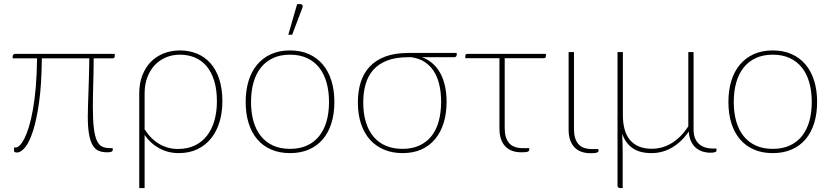

<svg xmlns="http://www.w3.org/2000/svg" viewBox="-20 -750 4112 948"><path d="M546.5 -471.5Q546.5 -462 535 -462H442.5Q442.5 -424 441.8 -391.5Q441 -359 440.2 -330Q439.5 -301 439 -274.5Q438.5 -248 438.5 -222Q438.5 -156.5 443.5 -116.5Q448.5 -76.5 458.8 -54.8Q469 -33 485.2 -25.8Q501.5 -18.5 524 -18.5H536.5V-8Q536.5 -3.5 530.2 -0.8Q524 2 508.5 2Q485.5 2 467.8 -5.2Q450 -12.5 438 -32.2Q426 -52 419.8 -86.5Q413.5 -121 413.5 -175Q413.5 -197 414.5 -227.5Q415.5 -258 416.8 -295Q418 -332 419.2 -374.2Q420.5 -416.5 421 -462H186.5Q185.5 -334 173 -245.5Q160.5 -157 142.5 -101.8Q124.5 -46.5 103.5 -21.8Q82.5 3 64 3Q58.5 3 54 1.2Q49.5 -0.5 49.5 -3.5V-22H59Q67 -22 77.8 -32.5Q88.5 -43 100 -65.2Q111.5 -87.5 122.2 -122.2Q133 -157 142 -206Q151 -255 156.5 -318.5Q162 -382 163 -462H42.5V-472Q42.5 -476 45.5 -480Q48.5 -484 55.5 -484H546.5Z M694 -111.5Q725.5 -62.5 767.5 -38.5Q809.5 -14.5 858.5 -14.5Q907 -14.5 943 -32.2Q979 -50 1003 -81.5Q1027 -113 1039 -156Q1051 -199 1051 -249.5Q1051 -308 1037.5 -351.5Q1024 -395 999.8 -423.5Q975.5 -452 942 -466Q908.5 -480 868.5 -480Q831.5 -480 799.8 -466.8Q768 -453.5 744.5 -428.8Q721 -404 707.5 -368.5Q694 -333 694 -289ZM667.5 -289Q667.5 -338 682.5 -377.2Q697.5 -416.5 724.2 -444Q751 -471.5 788 -486.2Q825 -501 868.5 -501Q913.5 -501 951.8 -485.5Q990 -470 1018.2 -438.8Q1046.5 -407.5 1062.2 -360.2Q1078 -313 1078 -249.5Q1078 -195.5 1064.2 -149Q1050.5 -102.5 1023.2 -68Q996 -33.5 955.8 -13.8Q915.5 6 862.5 6Q810 6 766.5 -17.8Q723 -41.5 694 -83.5V178.5H667.5Z M1412 -501Q1464.5 -501 1505.2 -482.8Q1546 -464.5 1574 -431.2Q1602 -398 1616.5 -351Q1631 -304 1631 -246.5Q1631 -189 1616.5 -142.2Q1602 -95.5 1574 -62.5Q1546 -29.5 1505.2 -11.8Q1464.5 6 1412 6Q1359.5 6 1318.8 -11.8Q1278 -29.5 1250 -62.5Q1222 -95.5 1207.5 -142.2Q1193 -189 1193 -246.5Q1193 -304 1207.5 -351Q1222 -398 1250 -431.2Q1278 -464.5 1318.8 -482.8Q1359.5 -501 1412 -501ZM1412 -15Q1460 -15 1496 -31.5Q1532 -48 1556.2 -78.5Q1580.5 -109 1592.5 -151.5Q1604.5 -194 1604.5 -246.5Q1604.5 -299 1592.5 -342Q1580.5 -385 1556.2 -415.8Q1532 -446.5 1496 -463.2Q1460 -480 1412 -480Q1364 -480 1328 -463.2Q1292 -446.5 1267.8 -415.8Q1243.5 -385 1231.5 -342Q1219.5 -299 1219.5 -246.5Q1219.5 -194 1231.5 -151.5Q1243.5 -109 1267.8 -78.5Q1292 -48 1328 -31.5Q1364 -15 1412 -15ZM1403.5 -578.5 1447 -729.5H1464.5Q1470.5 -729.5 1473.2 -724.5Q1476 -719.5 1473.5 -712.5L1422.5 -578.5Z M1995.5 -467.5Q1934.5 -467.5 1892.2 -451.2Q1850 -435 1823.8 -405.8Q1797.5 -376.5 1785.5 -335.2Q1773.5 -294 1773.5 -244Q1773.5 -189 1786.8 -146.2Q1800 -103.5 1825 -74.2Q1850 -45 1886 -30Q1922 -15 1967.5 -15Q2014.5 -15 2050.2 -31.2Q2086 -47.5 2110 -77.5Q2134 -107.5 2146 -150.8Q2158 -194 2158 -248Q2158 -295.5 2148.5 -334Q2139 -372.5 2120.5 -400.5Q2102 -428.5 2074.5 -445.5Q2047 -462.5 2011 -467.5ZM2235 -488.5V-479Q2235 -475 2232 -471.2Q2229 -467.5 2222 -467.5H2064Q2124 -444.5 2154.5 -387.8Q2185 -331 2185 -247Q2185 -190.5 2170.8 -144Q2156.5 -97.5 2129 -64Q2101.5 -30.5 2061 -12.2Q2020.5 6 1968 6Q1918 6 1877.2 -10.8Q1836.5 -27.5 1807.5 -59.5Q1778.5 -91.5 1762.8 -138Q1747 -184.5 1747 -244.5Q1747 -299.5 1761.2 -344.5Q1775.5 -389.5 1805.8 -421.5Q1836 -453.5 1883 -471Q1930 -488.5 1995 -488.5Z M2675.5 -473.5Q2675.5 -462.5 2664 -462.5H2472V-116.5Q2472 -68.5 2493.8 -43.5Q2515.5 -18.5 2561.5 -18.5H2593V-9.5Q2593 -4 2585.5 -1Q2578 2 2555 2Q2501.5 2 2473.8 -28.5Q2446 -59 2446 -115.5V-462.5H2277.5V-474.5Q2277.5 -484 2288 -484H2675.5Z M2787.5 -493H2814V-112Q2814 -64 2835.5 -39Q2857 -14 2903.5 -14H2935V-5Q2935 0.5 2927.2 3.5Q2919.5 6.5 2896.5 6.5Q2843 6.5 2815.2 -24Q2787.5 -54.5 2787.5 -111Z M3517.5 -16.5V-5.5Q3517.5 -1.5 3510.5 1.2Q3503.5 4 3488.5 4Q3467.5 4 3448.8 -2Q3430 -8 3415.5 -20.5Q3401 -33 3391.8 -52.8Q3382.5 -72.5 3381 -100.5Q3346.5 -50.5 3299.5 -22.2Q3252.5 6 3196.5 6Q3138.5 6 3103 -18.8Q3067.5 -43.5 3052 -90.5Q3053 -67.5 3053.8 -42.8Q3054.5 -18 3054.5 2V178.5H3041.5Q3035.5 178.5 3032.2 175.2Q3029 172 3029 166.5V-493H3055.5V-180.5Q3055.5 -142 3064 -111.2Q3072.5 -80.5 3090.2 -59.2Q3108 -38 3134.8 -26.8Q3161.5 -15.5 3197.5 -15.5Q3252.5 -15.5 3298.5 -44.5Q3344.5 -73.5 3378.5 -126V-493H3404.5V-109.5Q3404.5 -85 3411.8 -67.5Q3419 -50 3431.8 -38.8Q3444.5 -27.5 3462.2 -22Q3480 -16.5 3501 -16.5Z M3795.5 -501Q3848 -501 3888.8 -482.8Q3929.5 -464.5 3957.5 -431.2Q3985.5 -398 4000 -351Q4014.5 -304 4014.5 -246.5Q4014.5 -189 4000 -142.2Q3985.5 -95.5 3957.5 -62.5Q3929.5 -29.5 3888.8 -11.8Q3848 6 3795.5 6Q3743 6 3702.2 -11.8Q3661.5 -29.5 3633.5 -62.5Q3605.5 -95.5 3591 -142.2Q3576.5 -189 3576.5 -246.5Q3576.5 -304 3591 -351Q3605.5 -398 3633.5 -431.2Q3661.5 -464.5 3702.2 -482.8Q3743 -501 3795.5 -501ZM3795.5 -15Q3843.5 -15 3879.5 -31.5Q3915.5 -48 3939.8 -78.5Q3964 -109 3976 -151.5Q3988 -194 3988 -246.5Q3988 -299 3976 -342Q3964 -385 3939.8 -415.8Q3915.5 -446.5 3879.5 -463.2Q3843.5 -480 3795.5 -480Q3747.5 -480 3711.5 -463.2Q3675.5 -446.5 3651.2 -415.8Q3627 -385 3615 -342Q3603 -299 3603 -246.5Q3603 -194 3615 -151.5Q3627 -109 3651.2 -78.5Q3675.5 -48 3711.5 -31.5Q3747.5 -15 3795.5 -15Z"/></svg>

Font: Lato 2
Style: Regular
Weight: 200
Designer: Lukasz Dziedzic with Adam Twardoch and Botio Nikoltchev
Foundry: tyPoland Lukasz Dziedzic
Version: Version 2.015; 2015-08-06; http://www.latofonts.com/